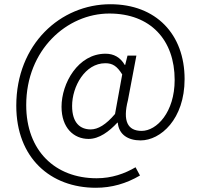

<svg xmlns="http://www.w3.org/2000/svg" viewBox="-20 -724 950 908"><path d="M433 164C509 164 577 144 642 106L621 67C570 97 509 119 437 119C241 119 104 -11 104 -227C104 -489 297 -660 497 -660C692 -660 806 -535 806 -346C806 -193 721 -105 650 -105C583 -105 560 -152 585 -250L625 -461H583L572 -417H570C549 -453 518 -470 479 -470C349 -470 271 -330 271 -219C271 -119 329 -67 399 -67C449 -67 496 -102 535 -144H537C542 -87 586 -60 645 -60C739 -60 853 -160 853 -350C853 -562 718 -704 502 -704C266 -704 57 -515 57 -224C57 23 219 164 433 164ZM409 -112C360 -112 321 -142 321 -223C321 -315 382 -425 478 -425C512 -425 533 -412 558 -372L524 -185C481 -134 443 -112 409 -112Z"/></svg>

Font: Noto Sans SC Light
Style: Regular
Weight: 300
Designer: Ryoko NISHIZUKA 西塚涼子 (kana, bopomofo & ideographs); Paul D. Hunt (Latin, Greek & Cyrillic); Sandoll Communications 산돌커뮤니
Foundry: Adobe
Version: Version 2.004;hotconv 1.0.118;makeotfexe 2.5.65603